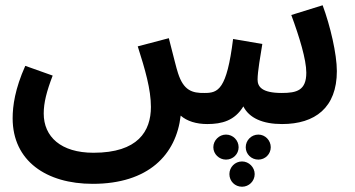

<svg xmlns="http://www.w3.org/2000/svg" viewBox="-20 -466 1349 729"><path d="M767 5C823 5 871 -8 904 -62C926 -18 977 5 1051 5C1176 5 1259 -57 1259 -196C1259 -261 1234 -368 1205 -446L1086 -409C1117 -325 1143 -240 1143 -190C1143 -123 1107 -113 1050 -113C974 -113 958 -137 958 -164C958 -194 969 -256 976 -299L865 -318C841 -125 808 -113 757 -113C709 -112 677 -123 656 -188C649 -209 641 -244 621 -321L503 -290C531 -202 553 -127 553 -60C553 32 504 114 335 114C211 114 146 53 146 -35C146 -76 157 -119 180 -179L76 -216C37 -129 28 -64 28 -17C28 145 156 232 332 232C543 232 649 122 666 -27C690 -6 725 5 767 5ZM838 140C865 140 886 119 886 93C886 67 865 45 838 45C812 45 790 67 790 93C790 119 812 140 838 140ZM961 140C987 140 1008 119 1008 93C1008 67 987 45 961 45C934 45 913 67 913 93C913 119 934 140 961 140ZM899 243C925 243 947 222 947 195C947 169 925 147 899 147C872 147 851 169 851 195C851 222 872 243 899 243Z"/></svg>

Font: Noto Sans Arabic UI Semi
Style: Regular
Weight: 600
Designer: Nadine Chahine - Monotype Design Team
Foundry: Monotype Imaging Inc.
Version: Version 1.900